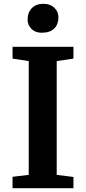

<svg xmlns="http://www.w3.org/2000/svg" viewBox="-20 -989 451 1009"><path d="M131 -668 46 -681V-743H366V-681L278 -668V-70L366 -59V0H46V-60L131 -70ZM125 -887Q125 -923 147 -946Q169 -969 208 -969Q244 -969 265.5 -948.5Q287 -928 287 -898Q287 -861 265 -839Q243 -817 199 -817Q166 -817 145.5 -837Q125 -857 125 -887Z"/></svg>

Font: Koeln Type Serif
Style: Bold
Weight: 700
Designer: Eben Sorkin
Foundry: Eben Sorkin
Version: Version 2.002